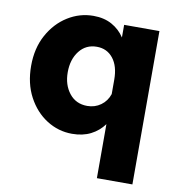

<svg xmlns="http://www.w3.org/2000/svg" viewBox="-81 -600 809 868"><g transform="rotate(10 323.5 -166.0)"><path d="M421 194V-54Q397 -21 360.5 -2.5Q324 16 275 16Q212 16 158.5 -18Q105 -52 72.5 -113Q40 -174 40 -255Q40 -336 73.5 -397Q107 -458 161.5 -492Q216 -526 279 -526Q328 -526 364 -506Q400 -486 422 -452V-510H584V194ZM208 -255Q208 -197 238.5 -158.5Q269 -120 321 -120Q356 -120 383 -139.5Q410 -159 421 -192V-258Q421 -320 393 -355.5Q365 -391 318 -391Q268 -391 238 -352.5Q208 -314 208 -255Z"/></g></svg>

Font: Wix Madefor Text ExtraBold
Style: Regular
Weight: 800
Designer: Dalton Maag Ltd
Foundry: Dalton Maag Ltd
Version: Version 3.100